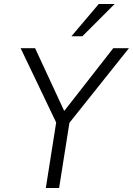

<svg xmlns="http://www.w3.org/2000/svg" viewBox="-20 -948 670 968"><path d="M211 0 269 -367 273 -310 84 -705H157L303 -390H305L551 -705H630L315 -310L336 -367L278 0ZM340 -765 478 -928H558L395 -765Z"/></svg>

Font: Nunito Sans 7pt SemiCondensed Light
Style: Italic
Weight: 300
Width: 4
Italic angle: -9°
Designer: Vernon Adams
Foundry: Vernon Adams
Version: Version 3.101;gftools[0.9.27]